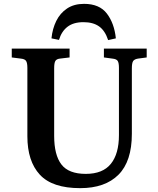

<svg xmlns="http://www.w3.org/2000/svg" viewBox="-20 -962 822 996"><path d="M396 14Q251 14 186.5 -56Q122 -126 122 -255V-610Q122 -635 115.5 -645.5Q109 -656 88 -658L41 -664V-710H341V-664L291 -658Q273 -656 267 -645.5Q261 -635 261 -608V-257Q261 -158 298.5 -109Q336 -60 425 -60Q513 -60 555 -112Q597 -164 597 -261V-610Q597 -636 590.5 -646Q584 -656 563 -658L519 -664V-710H741V-664L696 -658Q677 -655 670.5 -645Q664 -635 664 -607V-268Q664 -125 594.5 -55.5Q525 14 396 14ZM416 -942Q496 -942 534.5 -891.5Q573 -841 581 -763L541 -754Q525 -803 494 -825Q463 -847 413 -847Q361 -847 330 -823Q299 -799 286 -755L247 -763Q252 -813 272 -853.5Q292 -894 328 -918Q364 -942 416 -942Z"/></svg>

Font: Literata 36pt SemiBold
Style: Regular
Weight: 600
Designer: Latin by Veronika Burian and Jose Scaglione. Greek by Irene Vlachou. Cyrillic by Vera Evstafieva.
Foundry: TypeTogether
Version: Version 3.002